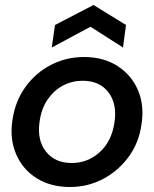

<svg xmlns="http://www.w3.org/2000/svg" viewBox="-20 -736 616 768"><path d="M260 12Q182 12 126 -23.5Q70 -59 44 -120.5Q18 -182 30 -257Q41 -332 82 -388.5Q123 -445 184 -476.5Q245 -508 316 -508Q394 -508 450 -472Q506 -436 532 -375Q558 -314 546 -239Q536 -165 494.5 -108.5Q453 -52 392 -20Q331 12 260 12ZM267 -84Q331 -84 379 -127.5Q427 -171 438 -247Q449 -320 414 -366.5Q379 -413 310 -413Q269 -413 232.5 -394Q196 -375 170.5 -338Q145 -301 138 -247Q128 -175 164 -129.5Q200 -84 267 -84ZM187 -546 200 -636 354 -716 484 -636 472 -546 342 -629Z"/></svg>

Font: Host Grotesk Medium
Style: Italic
Weight: 500
Italic angle: -8°
Designer: Doğukan Karapınar based on Poppins by Indian Type Foundry, Jonny Pinhorn
Foundry: Element Type
Version: Version 1.001; ttfautohint (v1.8.4.7-5d5b)